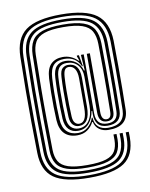

<svg xmlns="http://www.w3.org/2000/svg" viewBox="-94 -801 786 1003"><g transform="rotate(-10 299.0 -299.0)"><path d="M299.2 134Q168.5 134 111.1 93.2Q53.8 52.5 52.2 -41.2Q50.5 -129.5 49.8 -207Q49 -284.5 49.5 -366.4Q50 -448.2 52.2 -549.8Q54 -647.2 111.4 -689.6Q168.8 -732 299.2 -732Q428.8 -732 486.5 -689.6Q544.2 -647.2 546.8 -549.2Q547.8 -472.8 548 -411.8Q548.2 -350.8 547.8 -295.9Q547.2 -241 546.2 -183Q543.8 -93.2 439.2 -94.8Q412.2 -95 391.9 -109.2Q371.5 -123.5 366 -150H362.2Q351 -126.5 328.9 -110.9Q306.8 -95.2 275 -95.2Q232.8 -95.2 208.1 -119.2Q183.5 -143.2 180.5 -192Q178.8 -222.5 178.1 -262.1Q177.5 -301.8 178.1 -341.6Q178.8 -381.5 180.5 -413.2Q183.5 -466 207.1 -488.8Q230.8 -511.5 269.8 -511.5Q314.5 -511.5 348.8 -477.8H352.8L343.8 -501.2V-506H355L365.2 -446.5H361.2Q337.5 -500.2 275.8 -500.2Q237.2 -500.2 218.4 -479.8Q199.5 -459.2 196.8 -412.2Q194.8 -376.8 194.2 -336.4Q193.8 -296 194.5 -258.4Q195.2 -220.8 196.8 -193Q199.5 -149.5 221.6 -128Q243.8 -106.5 280.8 -106.5Q312 -106.5 334.1 -126.1Q356.2 -145.8 364.5 -172.5H368.5Q369.8 -139.8 389 -123Q408.2 -106.2 439.2 -106Q527.8 -105 530 -183.5Q531 -241.2 531.5 -295.9Q532 -350.5 531.8 -411.4Q531.5 -472.2 530.5 -548.8Q528.2 -639.2 475.4 -678.9Q422.5 -718.5 299.2 -718.5Q175.5 -718.5 122.9 -679.1Q70.2 -639.8 68.5 -549.5Q66.2 -448 65.8 -366.2Q65.2 -284.5 66 -207.2Q66.8 -130 68.5 -41.5Q70 45 122.5 82.8Q175 120.5 299.2 120.5Q422.8 120.5 474.1 84.2Q525.5 48 526.2 -37Q526.5 -50.5 525.8 -66.8H542Q542.8 -50.8 542.5 -36.8Q541.8 56.2 485 95.1Q428.2 134 299.2 134ZM299.2 107.2Q181.8 107.2 133.9 72.1Q86 37 84.8 -41.8Q83 -130.2 82.2 -207.4Q81.5 -284.5 82 -366.1Q82.5 -447.8 84.8 -549Q86.5 -632 134.4 -668.6Q182.2 -705.2 299.2 -705.2Q415.8 -705.2 464 -668.2Q512.2 -631.2 514.2 -548.2Q515.2 -472.2 515.4 -411.6Q515.5 -351 515.1 -296.4Q514.8 -241.8 513.8 -184Q512 -116.5 439.2 -117.2Q403.8 -117.8 388 -137.5Q372.2 -157.2 372.8 -190L373 -207H369Q363.5 -170.2 342 -144Q320.5 -117.8 282 -117.8Q252.2 -117.8 233.9 -136.8Q215.5 -155.8 213 -194.2Q211.5 -221.5 210.8 -258.9Q210 -296.2 210.5 -336.2Q211 -376.2 213 -411.2Q215.2 -452.8 232.2 -470.8Q249.2 -488.8 279 -488.8Q310.8 -488.8 335.1 -470.8Q359.5 -452.8 367.2 -422.8H371.2L365.5 -506H380.5V-193.5Q380.5 -129.5 439.2 -128.8Q496 -127.8 497.2 -184.5Q498.5 -242 498.9 -296.4Q499.2 -350.8 499.1 -411.2Q499 -471.8 497.8 -547.8Q496.2 -623.5 452.6 -657.6Q409 -691.8 299.2 -691.8Q188.8 -691.8 145.6 -658Q102.5 -624.2 101 -548.8Q98.8 -447.5 98.2 -366.1Q97.8 -284.8 98.5 -207.6Q99.2 -130.5 101 -42.2Q102.2 29.2 145.4 61.4Q188.5 93.5 299.2 93.5Q372.8 93.5 415 80.1Q457.2 66.8 475.2 37.9Q493.2 9 493.8 -37.2Q494 -50.5 493.2 -66.8H509.5Q510.2 -50.5 510 -37.2Q509.5 40 462.8 73.6Q416 107.2 299.2 107.2ZM299.2 80.2Q229.8 80.2 190.4 67.2Q151 54.2 134.5 27.1Q118 0 117.2 -42.2Q115.5 -130.8 114.8 -207.8Q114 -284.8 114.5 -366Q115 -447.2 117.2 -548.5Q118.2 -593.8 134.8 -622.4Q151.2 -651 190.6 -664.6Q230 -678.2 299.2 -678.2Q368 -678.2 407.5 -664.5Q447 -650.8 463.8 -621.9Q480.5 -593 481.5 -547.5Q482.5 -471.8 482.8 -411.2Q483 -350.8 482.5 -296.6Q482 -242.5 481 -185Q480.2 -139.5 439.2 -140.2Q396.8 -141 396.8 -193.5V-506H413V-193.5Q413 -152.2 439.2 -151.5Q464.2 -150.8 464.8 -185.5Q465.8 -242.8 466.2 -296.8Q466.8 -350.8 466.5 -411Q466.2 -471.2 465.2 -547Q464.5 -587.5 450 -613.6Q435.5 -639.8 399.6 -652.2Q363.8 -664.8 299.2 -664.8Q234.2 -664.8 198.6 -652.4Q163 -640 148.8 -614.1Q134.5 -588.2 133.5 -548.2Q131.5 -447 130.9 -365.9Q130.2 -284.8 131.1 -207.9Q132 -131 133.5 -42.8Q134.2 -5.5 148.4 18.8Q162.5 43 198.1 54.9Q233.8 66.8 299.2 66.8Q364.5 66.8 399.4 55.5Q434.2 44.2 447.5 21Q460.8 -2.2 461.2 -37.8Q461.5 -50.2 460.8 -66.8H477Q477.8 -50.2 477.5 -37.5Q477 3.5 461.4 29.5Q445.8 55.5 407.1 67.9Q368.5 80.2 299.2 80.2ZM287.8 -129.2Q324 -129.2 343.9 -158.6Q363.8 -188 363.8 -237V-391Q363.8 -430 342.4 -453.6Q321 -477.2 285.2 -477.2Q258 -477.2 244.6 -461.8Q231.2 -446.2 229.2 -410.5Q227.2 -375.2 226.8 -335.6Q226.2 -296 227 -259.1Q227.8 -222.2 229.2 -195.5Q231.2 -162 247.2 -145.6Q263.2 -129.2 287.8 -129.2ZM291.5 -141.8Q273 -141.8 260.1 -155.2Q247.2 -168.8 245.5 -196.5Q244 -223 243.4 -259.6Q242.8 -296.2 243.1 -335.5Q243.5 -374.8 245.5 -409.5Q247.5 -444.5 260.5 -455.2Q273.5 -466 289.5 -466Q350 -466 350 -387V-234Q350 -141.8 291.5 -141.8ZM294.8 -153Q314.5 -153 324.6 -171.8Q334.8 -190.5 334.8 -231.8L335 -386Q335 -420 323.4 -437.4Q311.8 -454.8 291.8 -454.8Q277.2 -454.8 270.4 -444Q263.5 -433.2 261.8 -408.5Q259.5 -374.2 259.1 -335.4Q258.8 -296.5 259.5 -260.2Q260.2 -224 261.8 -197.8Q263 -174.2 272.4 -163.6Q281.8 -153 294.8 -153Z"/></g></svg>

Font: Big Shoulders Inline Text SemiBold
Style: Regular
Weight: 600
Designer: Patric King
Foundry: XO Type Co
Version: Version 1.000